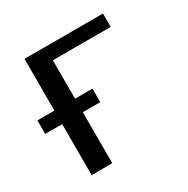

<svg xmlns="http://www.w3.org/2000/svg" viewBox="-144 -607 698 714"><g transform="rotate(-30 205.5 -249.5)"><path d="M51 -498.8H388V-441.4H68.2L139.7 -491.1V0.5H51ZM-21.8 -218.5V-276.5H214.6V-218.5Z"/></g></svg>

Font: Russolo 10pt ExtraLight
Style: Regular
Weight: 200
Designer: Micah Stupak-Hahn
Version: Version 1.000